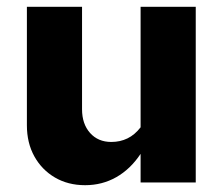

<svg xmlns="http://www.w3.org/2000/svg" viewBox="-20 -536 658 564"><path d="M230 8Q180 8 141.5 -14.5Q103 -37 81 -76.5Q59 -116 59 -168V-516H221V-215Q221 -172 244.5 -145.5Q268 -119 307 -119Q333 -119 354.5 -129.5Q376 -140 393 -162V-516H555V0H393V-84Q363 -39 321.5 -15.5Q280 8 230 8Z"/></svg>

Font: Red Hat Text VF
Style: Regular
Weight: 300
Designer: Pentagram, MCKL
Foundry: Pentagram, MCKL
Version: Version 1.023